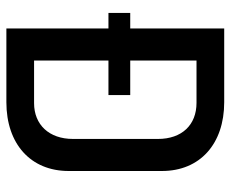

<svg xmlns="http://www.w3.org/2000/svg" viewBox="-82 -658 740 617"><g transform="rotate(90 288.5 -350.0)"><path d="M22 -328H72V0H309C443 0 530 -78 530 -200V-500C530 -622 443 -700 309 -700H72V-398H22ZM175 -89V-328H286V-398H175V-611H311C382 -611 427 -564 427 -487V-214C427 -137 381 -89 312 -89Z"/></g></svg>

Font: Vanilla Cream DemiBold
Style: Regular
Weight: 600
Designer: Jeremy Tribby, Jinavaṁso
Foundry: Tribby Type
Version: Version 1.422;Glyphs 3.1.2 (3151)